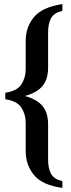

<svg xmlns="http://www.w3.org/2000/svg" viewBox="-20 -711 349 942"><path d="M286 211Q187 197 146.5 147.5Q106 98 106 30V-110Q106 -151 84.5 -183.5Q63 -216 6 -224V-256Q63 -264 84.5 -296.5Q106 -329 106 -370V-510Q106 -578 146.5 -627Q187 -676 286 -691V-658Q245 -648 230.5 -622Q216 -596 216 -551V-380Q216 -322 188.5 -289Q161 -256 102 -240Q161 -224 188.5 -191Q216 -158 216 -100V71Q216 116 230.5 142Q245 168 286 178Z"/></svg>

Font: El Messiri SemiBold
Style: Regular
Weight: 600
Designer: Mohamed Gaber
Foundry: Kief Type Foundry
Version: Version 2.020; ttfautohint (v1.8.3)